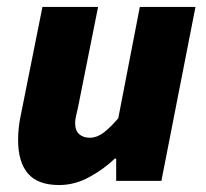

<svg xmlns="http://www.w3.org/2000/svg" viewBox="-20 -520 592 552"><path d="M150 12Q89 12 60.5 -21Q32 -54 32 -118Q32 -135 34 -153.5Q36 -172 40 -190L102 -500H262L204 -210Q201 -197 198.5 -186Q196 -175 196 -166Q196 -145 207.5 -134.5Q219 -124 238 -124Q258 -124 277 -138Q296 -152 320 -180L382 -500H542L444 0H314V-64H310Q279 -34 237 -11Q195 12 150 12Z"/></svg>

Font: Source Sans 3 Black
Style: Italic
Weight: 900
Italic angle: -11°
Designer: Paul D. Hunt
Foundry: Adobe
Version: Version 3.052;hotconv 1.1.0;makeotfexe 2.6.0